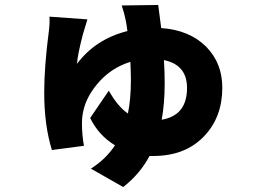

<svg xmlns="http://www.w3.org/2000/svg" viewBox="-20 -660 1040 773"><path d="M733 -306Q733 -399 640 -418Q643 -373 643 -325Q643 -243 631 -178Q733 -195 733 -306ZM617 -640 629 -547Q743 -539 810 -472Q875 -406 875 -307Q875 -190 804 -114Q728 -32 597 -32H582Q543 41 476 93L346 19Q407 -20 443 -75Q377 -115 343 -185L418 -295Q454 -231 495 -203Q507 -261 507 -339Q507 -363 505 -411Q424 -386 370 -320Q321 -261 312 -195Q310 -181 310 -162Q310 -117 318 -73L189 -56Q158 -156 158 -287Q158 -393 177 -537Q181 -571 179 -593L332 -582L314 -523Q292 -438 290 -403Q365 -503 493 -535Q489 -565 486 -579Q481 -605 470 -638Z"/></svg>

Font: KaiGen Gothic KR Heavy
Style: Heavy
Weight: 900
Designer: Ryoko NISHIZUKA  (kana & ideographs); Paul D. Hunt (Latin, Greek & Cyrillic); Wenlong ZHANG  (bopomofo); Sandoll Communi
Foundry: Adobe Systems Incorporated
Version: Version 1.002 March 28, 2018